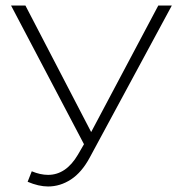

<svg xmlns="http://www.w3.org/2000/svg" viewBox="-20 -664 654 695"><path d="M602 -644 305 -94Q276 -40 237 -14.5Q198 11 154 11Q120 11 80 -6L95 -44Q126 -31 154 -31Q219 -31 262 -104L284 -142L20 -644H72L310 -186L553 -644Z"/></svg>

Font: Montserrat Ace
Style: Light
Weight: 300
Designer: Julieta Ulanovsky
Foundry: Julieta Ulanovsky
Version: Version 1